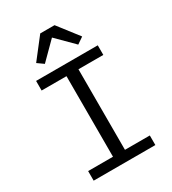

<svg xmlns="http://www.w3.org/2000/svg" viewBox="-221 -1050 1042 1164"><g transform="rotate(-30 300.0 -467.5)"><path d="M516 0V-67.1H342V-631H516V-698.2H84.2V-631H258.2V-67.1H84.2V0ZM138.8 -791.9 182.2 -761 299 -877.8 415.8 -761 460.9 -791.9 350.1 -935H250Z"/></g></svg>

Font: Margiela Mono
Style: Regular
Weight: 400
Designer: Mike Abbink, Paul van der Laan, Pieter van Rosmalen
Foundry: Bold Monday
Version: Version 2.003 2021